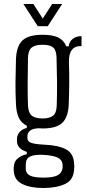

<svg xmlns="http://www.w3.org/2000/svg" viewBox="-20 -781 436 961"><path d="M197 160Q133 160 92.5 140.5Q52 121 49 76Q49 71 48.5 65.5Q48 60 49 55Q50 26 70.5 10.5Q91 -5 114 -9V-21Q67 -36 65 -72V-88Q66 -108 80.5 -122.5Q95 -137 114 -140V-152Q87 -165 74.5 -191Q62 -217 60 -257Q57 -316 57.5 -369.5Q58 -423 60 -487Q63 -552 93.5 -579.5Q124 -607 193 -607Q243 -607 271 -593.5Q299 -580 312 -549H324Q326 -572 343.5 -586Q361 -600 388 -600V-550H379Q354 -550 339.5 -531Q325 -512 325 -474Q327 -416 326.5 -362Q326 -308 324 -257Q321 -194 291.5 -166Q262 -138 193 -138Q188 -138 183.5 -138.5Q179 -139 175 -139Q144 -138 130.5 -127Q117 -116 117 -98V-92Q117 -72 137.5 -65.5Q158 -59 200 -57Q272 -54 310.5 -33.5Q349 -13 351 40Q353 52 351 65Q349 120 305.5 140Q262 160 197 160ZM193 -188Q227 -188 245 -201.5Q263 -215 264 -254Q266 -311 265.5 -368Q265 -425 263 -493Q262 -529 246.5 -543Q231 -557 193 -557Q155 -557 138 -542.5Q121 -528 120 -491Q119 -424 118.5 -368Q118 -312 120 -253Q122 -215 140 -201.5Q158 -188 193 -188ZM198 108Q245 108 267 97Q289 86 293 61Q294 51 293 40Q290 18 268 7.5Q246 -3 197 -6Q150 -8 129.5 3Q109 14 109 42V63Q109 87 129.5 97.5Q150 108 198 108ZM97 -761H147L194 -688L241 -761H291L219 -650H169Z"/></svg>

Font: Big Shoulders Text Light
Style: Regular
Weight: 300
Designer: Patric King
Foundry: XO Type Co
Version: Version 1.000; ttfautohint (v1.8.2)